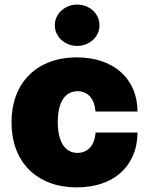

<svg xmlns="http://www.w3.org/2000/svg" viewBox="-20 -801 647 831"><path d="M29.8 -271.3Q29.8 -334.2 49 -386Q68.2 -437.9 104.6 -474.8Q141 -511.7 193.5 -532.1Q246.1 -552.6 312.5 -552.6Q372.5 -552.6 421 -535.9Q469.5 -519.2 503.6 -488.6Q537.6 -458.1 556.3 -414.8Q574.9 -371.4 575.3 -318.2H393.5Q389.6 -361.2 369.1 -383.7Q348.7 -406.2 315.3 -406.2Q296.2 -406.2 280.4 -397.9Q264.6 -389.6 253.4 -373Q242.2 -356.5 236.2 -331.5Q230.1 -306.5 230.1 -272.7Q230.1 -239.3 236.2 -214.1Q242.2 -188.9 253.4 -172.4Q264.6 -155.9 280.4 -147.5Q296.2 -139.2 315.3 -139.2Q347.7 -139.2 369 -161.8Q390.3 -184.3 393.5 -227.3H575.3Q574.2 -168.7 554 -124.3Q533.7 -79.9 498.8 -50.1Q463.8 -20.2 416.2 -5.1Q368.6 9.9 312.5 9.9Q246.1 9.9 193.5 -10.5Q141 -30.9 104.6 -67.8Q68.2 -104.8 49 -156.6Q29.8 -208.5 29.8 -271.3ZM217.3 -691.8Q217.3 -711.6 225.3 -728Q233.3 -744.3 246.8 -756.2Q260.3 -768.1 277.7 -774.7Q295.1 -781.2 313.9 -781.2Q333.1 -781.2 350.5 -774.7Q367.9 -768.1 381.2 -756.4Q394.5 -744.7 402.5 -728.2Q410.5 -711.6 410.5 -691.8Q410.5 -671.9 402.5 -655.4Q394.5 -638.8 381.2 -627.1Q367.9 -615.4 350.5 -608.8Q333.1 -602.3 313.9 -602.3Q295.1 -602.3 277.7 -608.8Q260.3 -615.4 246.8 -627.3Q233.3 -639.2 225.3 -655.7Q217.3 -672.2 217.3 -691.8Z"/></svg>

Font: Inter P Black
Style: Regular
Weight: 900
Designer: Rasmus Andersson
Foundry: rsms
Version: Version 3.018;git-588b23468